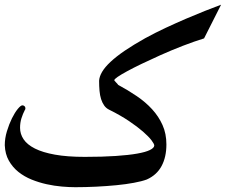

<svg xmlns="http://www.w3.org/2000/svg" viewBox="-20 -778 956 804"><path d="M834.5 -617.2Q815.4 -611.3 792.2 -603.3Q769 -595.2 744.9 -585.9Q720.7 -576.7 696.5 -566.4Q672.4 -556.2 650.4 -546.4Q607.9 -527.3 572.5 -510.3Q537.1 -493.2 512 -479.5Q486.8 -465.8 472.7 -456.1Q458.5 -446.3 458.5 -441.9Q458.5 -441.4 460.4 -439Q462.4 -436.5 465.3 -433.6Q468.3 -430.7 470.9 -427.7Q473.6 -424.8 475.1 -422.4Q516.1 -400.4 552.7 -375.5Q589.4 -350.6 616.9 -320.6Q644.5 -290.5 660.6 -254.4Q676.8 -218.3 676.8 -173.3Q676.8 -120.1 656.5 -82.5Q636.2 -44.9 594.7 -26.4Q573.7 -18.6 540.5 -12.5Q507.3 -6.3 467 -2.4Q426.8 1.5 382.6 3.7Q338.4 5.9 295.4 5.9Q270 5.9 238.8 3.2Q207.5 0.5 175.3 -6.6Q143.1 -13.7 112.3 -26.1Q81.5 -38.6 57.1 -58.1Q32.7 -77.6 17.1 -105.2Q1.5 -132.8 0 -169.9Q0 -198.7 9 -228.5Q18.1 -258.3 30 -282.5Q42 -306.6 54.4 -321.8Q66.9 -336.9 73.7 -336.9Q79.1 -336.9 82.8 -333.3Q86.4 -329.6 86.4 -324.7Q86.4 -319.8 84 -316.9V-317.4Q75.7 -301.3 69.8 -282.7Q64 -264.2 64 -242.7Q64 -216.8 78.9 -194.6Q93.8 -172.4 126.2 -156Q158.7 -139.6 210.2 -130.4Q261.7 -121.1 335 -121.1Q409.7 -121.1 464.1 -124.8Q518.6 -128.4 554.4 -134.8Q590.3 -141.1 607.9 -149.9Q625.5 -158.7 626 -168.5Q626 -175.3 614.3 -190.7Q602.5 -206.1 579.1 -226.6Q555.7 -247.1 520.3 -271Q484.9 -294.9 437.5 -318.4Q424.3 -324.7 416.3 -336.2Q408.2 -347.7 403.3 -363Q398.4 -378.4 396.7 -397.9Q395 -417.5 395 -439.9Q396 -457.5 407.7 -477.3Q419.4 -497.1 442.9 -519Q466.3 -541 502.4 -565.7Q538.6 -590.3 588.4 -618.2Q630.4 -641.1 673.8 -661.4Q717.3 -681.6 758.8 -699.5Q800.3 -717.3 837.9 -732.2Q875.5 -747.1 905.8 -758.3Z"/></svg>

Font: XB Niloofar
Style: Bold
Weight: 700
Designer: Behnam
Foundry: Irmug
Version: Version 7.201 2008